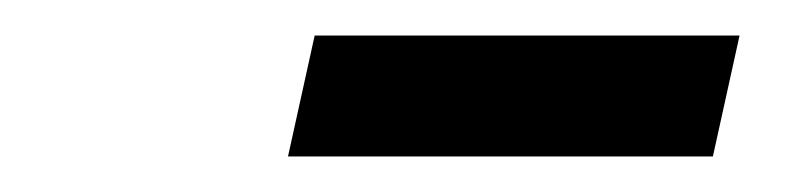

<svg xmlns="http://www.w3.org/2000/svg" viewBox="-20 -703 451 108"><path d="M142 -615 157 -683H396L381 -615Z"/></svg>

Font: Piazzolla SC Medium
Style: Italic
Weight: 500
Italic angle: -11.3°
Designer: Juan Pablo del Peral
Foundry: Huerta Tipografica
Version: Version 1.330